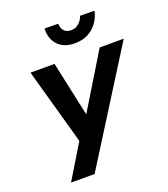

<svg xmlns="http://www.w3.org/2000/svg" viewBox="-162 -1033 1005 1147"><g transform="rotate(-20 340.0 -459.5)"><path d="M256 -919 343 -918Q343 -892 357 -874Q371 -856 400 -855Q431 -854 452 -873Q473 -892 482 -918L573 -917Q560 -855 514 -814.5Q468 -774 397 -774Q327 -774 290 -815Q253 -856 256 -919ZM680 -700 240 0H90L222 -217L87 -700H240L315 -352L527 -700Z"/></g></svg>

Font: Jost* 600 Semi
Style: Italic
Weight: 600
Italic angle: -10°
Version: Version 3.500